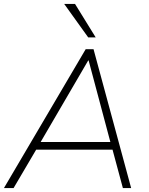

<svg xmlns="http://www.w3.org/2000/svg" viewBox="-23 -955 759 975"><path d="M-3 0 412 -705H452L643 0H601L546 -204L570 -195H134L166 -204L46 0ZM425 -648 180 -228 157 -234H559L539 -228L427 -648ZM425 -765 303 -935H358L463 -765Z"/></svg>

Font: Nunito Sans 12pt ExtraLight 12pt ExtraLight
Style: Italic
Weight: 250
Italic angle: -9°
Version: Version 3.101;gftools[0.9.27]